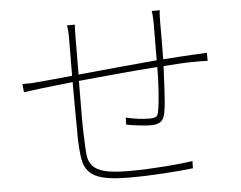

<svg xmlns="http://www.w3.org/2000/svg" viewBox="-52 -819 1105 879"><g transform="rotate(-5 500.0 -379.5)"><path d="M713 -755H676Q678 -744 679 -727.5Q680 -711 680 -697Q680 -663 679.5 -616.5Q679 -570 679 -528Q589 -520 493.5 -511Q398 -502 317 -494L318 -665Q318 -679 318.5 -696Q319 -713 320 -723H284Q287 -703 287.5 -691Q288 -679 288 -665L287 -491Q239 -486 201.5 -482.5Q164 -479 140 -477Q124 -475 103.5 -474Q83 -473 57 -473L61 -435Q82 -438 101 -440.5Q120 -443 143 -446Q169 -449 205.5 -453Q242 -457 287 -462V-383Q287 -343 287.5 -307.5Q288 -272 288 -244V-200Q290 -146 296 -108.5Q302 -71 324 -48Q346 -25 389 -14.5Q432 -4 508 -4Q548 -4 589.5 -5.5Q631 -7 669.5 -9.5Q708 -12 742 -15Q776 -18 801 -21L802 -54Q781 -51 749.5 -47.5Q718 -44 679 -41Q640 -38 596.5 -36Q553 -34 509 -34Q436 -34 397.5 -44Q359 -54 341.5 -74.5Q324 -95 321 -127Q318 -159 317 -202Q316 -216 315.5 -242.5Q315 -269 315 -304Q315 -339 315.5 -380.5Q316 -422 316 -465Q401 -473 496 -482Q591 -491 679 -497Q679 -470 678 -440.5Q677 -411 675 -383.5Q673 -356 670.5 -332.5Q668 -309 665 -295Q662 -275 652.5 -270Q643 -265 621 -265Q601 -265 572 -268.5Q543 -272 515 -279L514 -247Q521 -245 534.5 -243Q548 -241 563.5 -239Q579 -237 596 -235.5Q613 -234 627 -234Q656 -234 671.5 -245Q687 -256 692 -282Q696 -302 698.5 -329Q701 -356 702.5 -386Q704 -416 705.5 -445.5Q707 -475 708 -499Q750 -502 786.5 -504Q823 -506 851 -506H885Q901 -506 911 -505V-542Q898 -541 884 -540.5Q870 -540 851 -539Q819 -537 783 -535Q747 -533 709 -530Q710 -568 710 -615V-697Q710 -710 710.5 -726Q711 -742 713 -755Z"/></g></svg>

Font: Spoqa Han Sans Neo Thin
Style: Regular
Weight: 100
Designer: [Spoqa Han Sans Neo] Dong-huui Kim  Younghwa Kang  Yujin Lee  [Noto Sans] Ryoko NISHIZUKA  (kana & ideographs); Paul D. 
Foundry: Spoqa (http://www.spoqa-han-sans.com)
Version: Version 1.100;hotconv 1.0.109;makeotfexe 2.5.65596